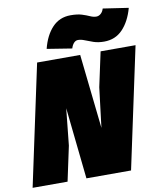

<svg xmlns="http://www.w3.org/2000/svg" viewBox="-118 -1014 916 1093"><g transform="rotate(-10 340.0 -468.0)"><path d="M-19 0 130 -698H379L426 -268L454 -498L497 -698H699L550 0H292L248 -413L226 -201L183 0ZM341 -742 197 -765Q216 -841 258 -885.5Q300 -930 364 -930Q403 -930 428.5 -922Q454 -914 472.5 -905.5Q491 -897 508 -897Q522 -897 534 -907.5Q546 -918 551 -936L698 -914Q677 -838 634.5 -793.5Q592 -749 527 -749Q493 -749 466.5 -758Q440 -767 419.5 -775.5Q399 -784 381 -784Q368 -784 357.5 -773Q347 -762 341 -742Z"/></g></svg>

Font: Azeret Mono Thin Black
Style: Italic
Weight: 900
Italic angle: -12°
Version: Version 1.002